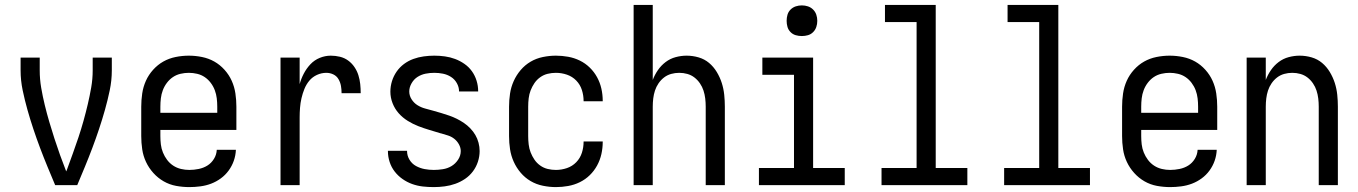

<svg xmlns="http://www.w3.org/2000/svg" viewBox="-20 -755 5540 783"><path d="M205 0Q189 -38 173.5 -75.5Q158 -113 143.5 -151.5Q129 -190 116 -229Q103 -268 92 -307Q81 -346 72.5 -386.5Q64 -427 64 -468V-520H142V-468Q142 -432 148 -397Q154 -362 162.5 -327Q171 -292 181 -258Q191 -224 202 -190Q213 -156 225 -122.5Q237 -89 250 -56L253 -63Q265 -96 277 -129Q289 -162 300 -195Q311 -228 320.5 -262Q330 -296 338 -330Q346 -364 352 -398.5Q358 -433 358 -468V-520H436V-468Q436 -427 427.5 -386.5Q419 -346 408 -307Q397 -268 384 -229Q371 -190 356.5 -151.5Q342 -113 326.5 -75.5Q311 -38 295 0Z M752 8Q725 8 698 3Q671 -2 647.5 -15.5Q624 -29 605.5 -49.5Q587 -70 575.5 -94.5Q564 -119 560 -146Q556 -173 556 -200V-320Q556 -347 560 -374Q564 -401 575 -425.5Q586 -450 604.5 -470.5Q623 -491 646 -504Q669 -517 696 -522.5Q723 -528 750 -528Q777 -528 804 -522.5Q831 -517 854 -504Q877 -491 895.5 -470.5Q914 -450 925 -425.5Q936 -401 940 -374Q944 -347 944 -320V-225H634V-200Q634 -183 636 -166Q638 -149 644.5 -133Q651 -117 661.5 -103Q672 -89 686.5 -79.5Q701 -70 718 -66Q735 -62 752 -62Q771 -62 790.5 -66Q810 -70 826 -80Q842 -90 852.5 -107Q863 -124 864 -144H942Q941 -121 933.5 -99.5Q926 -78 912.5 -59.5Q899 -41 880.5 -27.5Q862 -14 841 -6Q820 2 797 5Q774 8 752 8ZM866 -295V-320Q866 -337 864 -354Q862 -371 856 -387Q850 -403 839.5 -417Q829 -431 815 -440.5Q801 -450 784 -454Q767 -458 750 -458Q733 -458 716 -454Q699 -450 685 -440.5Q671 -431 660.5 -417Q650 -403 644 -387Q638 -371 636 -354Q634 -337 634 -320V-295Z M1124 0V-520H1202V-412Q1208 -434 1219 -455Q1230 -476 1246 -493Q1262 -510 1284 -519Q1306 -528 1329 -528Q1348 -528 1366.5 -523.5Q1385 -519 1400 -508Q1415 -497 1425.5 -481.5Q1436 -466 1441.5 -448.5Q1447 -431 1449 -412.5Q1451 -394 1451 -375H1373Q1373 -390 1370.5 -404.5Q1368 -419 1360.5 -432Q1353 -445 1339.5 -451.5Q1326 -458 1311 -458Q1291 -458 1272.5 -449.5Q1254 -441 1241.5 -426Q1229 -411 1221.5 -392.5Q1214 -374 1209.5 -354.5Q1205 -335 1203.5 -315Q1202 -295 1202 -276V0Z M1749 8Q1726 8 1704 5.5Q1682 3 1661 -4.5Q1640 -12 1621.5 -25Q1603 -38 1589.5 -55.5Q1576 -73 1569 -94.5Q1562 -116 1562 -138Q1562 -139 1562 -139Q1562 -139 1562 -140H1640Q1640 -140 1640 -139.5Q1640 -139 1640 -139Q1640 -120 1650 -103.5Q1660 -87 1676.5 -78Q1693 -69 1711.5 -65.5Q1730 -62 1749 -62Q1767 -62 1786 -65Q1805 -68 1821 -77.5Q1837 -87 1848 -103.5Q1859 -120 1859 -139Q1859 -153 1851.5 -166.5Q1844 -180 1832.5 -189Q1821 -198 1807 -202.5Q1793 -207 1779 -211H1778Q1755 -218 1731.5 -225Q1708 -232 1686 -240.5Q1664 -249 1643 -262Q1622 -275 1606 -293Q1590 -311 1581 -334Q1572 -357 1572 -381Q1572 -403 1578.5 -424Q1585 -445 1597.5 -463Q1610 -481 1627.5 -494Q1645 -507 1665.5 -514.5Q1686 -522 1708 -525Q1730 -528 1751 -528Q1773 -528 1794.5 -525Q1816 -522 1836 -514.5Q1856 -507 1874 -494.5Q1892 -482 1904.5 -464.5Q1917 -447 1923.5 -426Q1930 -405 1930 -383Q1930 -383 1930 -382.5Q1930 -382 1930 -382H1852Q1852 -382 1852 -382.5Q1852 -383 1852 -383Q1852 -400 1843 -416Q1834 -432 1819 -441.5Q1804 -451 1786.5 -454.5Q1769 -458 1751 -458Q1733 -458 1715.5 -454.5Q1698 -451 1683 -441.5Q1668 -432 1658.5 -415.5Q1649 -399 1649 -382Q1649 -365 1658.5 -350Q1668 -335 1682.5 -326Q1697 -317 1713.5 -312.5Q1730 -308 1746.5 -303.5Q1763 -299 1779.5 -294Q1796 -289 1812 -283.5Q1828 -278 1843 -270.5Q1858 -263 1872 -253.5Q1886 -244 1898 -231.5Q1910 -219 1918.5 -204.5Q1927 -190 1931.5 -173Q1936 -156 1936 -139Q1936 -117 1929 -95.5Q1922 -74 1908.5 -56Q1895 -38 1876.5 -25.5Q1858 -13 1837 -5.5Q1816 2 1793.5 5Q1771 8 1749 8Z M2247 8Q2221 8 2194 2.5Q2167 -3 2144 -16.5Q2121 -30 2103.5 -50.5Q2086 -71 2075 -95.5Q2064 -120 2060 -146.5Q2056 -173 2056 -200V-320Q2056 -347 2060 -373.5Q2064 -400 2075 -424.5Q2086 -449 2103.5 -469.5Q2121 -490 2144 -503.5Q2167 -517 2194 -522.5Q2221 -528 2247 -528Q2272 -528 2297 -523.5Q2322 -519 2344.5 -508Q2367 -497 2385 -479.5Q2403 -462 2415 -440Q2427 -418 2432.5 -393.5Q2438 -369 2438 -344Q2438 -344 2438 -343.5Q2438 -343 2438 -342H2360Q2360 -342 2360 -342.5Q2360 -343 2360 -343Q2360 -366 2353 -388Q2346 -410 2330 -426.5Q2314 -443 2292 -450.5Q2270 -458 2247 -458Q2230 -458 2213.5 -454Q2197 -450 2183 -440Q2169 -430 2159.5 -416Q2150 -402 2144 -386.5Q2138 -371 2136 -354Q2134 -337 2134 -320V-200Q2134 -183 2136 -166Q2138 -149 2144 -133.5Q2150 -118 2159.5 -104Q2169 -90 2183 -80Q2197 -70 2213.5 -66Q2230 -62 2247 -62Q2270 -62 2292 -69.5Q2314 -77 2330 -93.5Q2346 -110 2353 -132Q2360 -154 2360 -177Q2360 -177 2360 -177.5Q2360 -178 2360 -178H2438Q2438 -177 2438 -176.5Q2438 -176 2438 -176Q2438 -151 2432.5 -126.5Q2427 -102 2415 -80Q2403 -58 2385 -40.5Q2367 -23 2344.5 -12Q2322 -1 2297 3.5Q2272 8 2247 8Z M2564 0V-735H2642V-429Q2650 -450 2663 -469Q2676 -488 2694.5 -502Q2713 -516 2735.5 -522Q2758 -528 2780 -528Q2805 -528 2829 -521Q2853 -514 2871.5 -498.5Q2890 -483 2903 -461.5Q2916 -440 2923.5 -416.5Q2931 -393 2933.5 -368.5Q2936 -344 2936 -320V0H2858V-320Q2858 -337 2856 -353.5Q2854 -370 2849 -385.5Q2844 -401 2834.5 -415Q2825 -429 2812 -439Q2799 -449 2783 -453.5Q2767 -458 2750 -458Q2733 -458 2717 -453.5Q2701 -449 2688 -439Q2675 -429 2665.5 -415Q2656 -401 2651 -385.5Q2646 -370 2644 -353.5Q2642 -337 2642 -320V0Z M3075 0V-70H3218V-450H3089V-520H3296V-70H3425V0ZM3250 -608Q3237 -608 3225 -611.5Q3213 -615 3204 -624Q3195 -633 3191.5 -645Q3188 -657 3188 -670Q3188 -683 3191.5 -695Q3195 -707 3204 -716Q3213 -725 3225 -729Q3237 -733 3250 -733Q3263 -733 3275 -729Q3287 -725 3296 -716Q3305 -707 3309 -695Q3313 -683 3313 -670Q3313 -657 3309 -645Q3305 -633 3296 -624Q3287 -615 3275 -611.5Q3263 -608 3250 -608Z M3575 0V-70H3718V-665H3589V-735H3796V-70H3925V0Z M4075 0V-70H4218V-665H4089V-735H4296V-70H4425V0Z M4752 8Q4725 8 4698 3Q4671 -2 4647.5 -15.5Q4624 -29 4605.5 -49.5Q4587 -70 4575.5 -94.5Q4564 -119 4560 -146Q4556 -173 4556 -200V-320Q4556 -347 4560 -374Q4564 -401 4575 -425.5Q4586 -450 4604.5 -470.5Q4623 -491 4646 -504Q4669 -517 4696 -522.5Q4723 -528 4750 -528Q4777 -528 4804 -522.5Q4831 -517 4854 -504Q4877 -491 4895.5 -470.5Q4914 -450 4925 -425.5Q4936 -401 4940 -374Q4944 -347 4944 -320V-225H4634V-200Q4634 -183 4636 -166Q4638 -149 4644.5 -133Q4651 -117 4661.5 -103Q4672 -89 4686.5 -79.5Q4701 -70 4718 -66Q4735 -62 4752 -62Q4771 -62 4790.5 -66Q4810 -70 4826 -80Q4842 -90 4852.5 -107Q4863 -124 4864 -144H4942Q4941 -121 4933.5 -99.5Q4926 -78 4912.5 -59.5Q4899 -41 4880.5 -27.5Q4862 -14 4841 -6Q4820 2 4797 5Q4774 8 4752 8ZM4866 -295V-320Q4866 -337 4864 -354Q4862 -371 4856 -387Q4850 -403 4839.5 -417Q4829 -431 4815 -440.5Q4801 -450 4784 -454Q4767 -458 4750 -458Q4733 -458 4716 -454Q4699 -450 4685 -440.5Q4671 -431 4660.5 -417Q4650 -403 4644 -387Q4638 -371 4636 -354Q4634 -337 4634 -320V-295Z M5064 0V-520H5142V-429Q5150 -450 5163 -469Q5176 -488 5194.5 -502Q5213 -516 5235.5 -522Q5258 -528 5280 -528Q5305 -528 5329 -521Q5353 -514 5371.5 -498.5Q5390 -483 5403 -461.5Q5416 -440 5423.5 -416.5Q5431 -393 5433.5 -368.5Q5436 -344 5436 -320V0H5358V-320Q5358 -337 5356 -353.5Q5354 -370 5349 -385.5Q5344 -401 5334.5 -415Q5325 -429 5312 -439Q5299 -449 5283 -453.5Q5267 -458 5250 -458Q5233 -458 5217 -453.5Q5201 -449 5188 -439Q5175 -429 5165.5 -415Q5156 -401 5151 -385.5Q5146 -370 5144 -353.5Q5142 -337 5142 -320V0Z"/></svg>

Font: Zed Mono
Style: Regular
Weight: 400
Monospace: yes
Designer: Belleve Invis
Foundry: Belleve Invis
Version: Version 1.0.0; ttfautohint (v1.8.4)